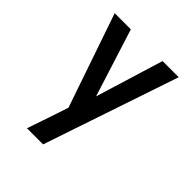

<svg xmlns="http://www.w3.org/2000/svg" viewBox="-204 -654 984 984"><g transform="rotate(45 288.0 -162.5)"><path d="M155 205H272L520 -530H403L290 -161L173 -530H56L231 -20L210 43Q196 84 182.5 124.5Q169 165 155 205Z"/></g></svg>

Font: Iosevka Sparkle Semibold
Style: Regular
Weight: 600
Designer: Belleve Invis
Foundry: Belleve Invis
Version: Version 4.5.0; ttfautohint (v1.8.3)